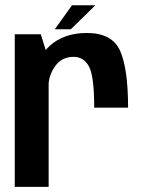

<svg xmlns="http://www.w3.org/2000/svg" viewBox="-20 -728 564 748"><path d="M347 -308.5H479Q479 -458 448.5 -528.8Q418 -599.5 318 -599.5Q229 -599.5 173.8 -549.5Q118.5 -499.5 118.5 -419L169 -391.5Q169 -434.5 195 -470.5Q221 -506.5 266.5 -506.5Q306.5 -506.5 326.8 -468.5Q347 -430.5 347 -308.5ZM37.5 0H169.5V-496L139 -594.5H37.5ZM193.5 -614H256L351.5 -707.5H260.5Z"/></svg>

Font: Anybody SemiCondensed SemiBold
Style: Regular
Weight: 600
Width: 4
Version: Version 1.113;gftools[0.9.25]